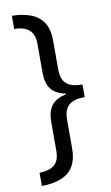

<svg xmlns="http://www.w3.org/2000/svg" viewBox="-96 -764 560 973"><g transform="rotate(-10 183.5 -278.0)"><path d="M38 92Q73 91 96 81Q119 71 130 50.5Q141 30 141 -3V-152Q141 -205 164 -235.5Q187 -266 239 -276V-280Q187 -290 164 -320.5Q141 -351 141 -404V-553Q141 -588 129 -608Q117 -628 94.5 -638Q72 -648 38 -648V-716Q99 -715 140 -697.5Q181 -680 201.5 -645.5Q222 -611 222 -557V-408Q222 -375 232.5 -353.5Q243 -332 266.5 -321.5Q290 -311 330 -311V-246Q292 -246 268.5 -236Q245 -226 233.5 -205Q222 -184 222 -149V1Q222 53 202 88.5Q182 124 141 141.5Q100 159 38 160Z"/></g></svg>

Font: Noto Sans Arabic Condensed
Style: Regular
Weight: 400
Width: 3
Designer: Monotype Design Team, Nadine Chahine, Nizar Qandah and Khaled Hosny
Foundry: Monotype Imaging Inc.
Version: Version 2.012